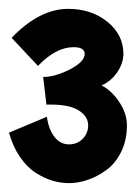

<svg xmlns="http://www.w3.org/2000/svg" viewBox="-29 -809 311 431"><path d="M56.2 -661.1Q96.7 -703.1 136.2 -703.1Q161.1 -703.1 161.1 -688Q161.1 -670.4 127.9 -653.3Q94.7 -636.2 67.9 -636.2L75.2 -574.2H85.9Q127.4 -574.2 148.2 -560.8Q168.9 -547.4 168.9 -527.8Q168.9 -509.8 156.5 -497.3Q144 -484.9 126 -484.9Q106.9 -484.9 93.8 -501Q80.6 -517.1 76.2 -546.9L-8.8 -511.2Q0 -479.5 16.1 -456.3Q32.2 -433.1 51.5 -420.9Q70.8 -408.7 89.1 -403.3Q107.4 -397.9 126 -397.9Q146.5 -397.9 168 -405.3Q189.5 -412.6 209.7 -427.2Q230 -441.9 242.9 -468Q255.9 -494.1 255.9 -527.8Q255.9 -554.7 238.5 -580.3Q221.2 -606 199.2 -617.2Q220.7 -627 234.4 -647.2Q248 -667.5 248 -688Q248 -731 212.2 -760Q176.3 -789.1 124 -789.1Q59.6 -789.1 -2.9 -724.1Z"/></svg>

Font: Comic Neue Angular
Style: Bold
Weight: 700
Designer: Craig Rozynski
Foundry: Craig Rozynski
Version: Version 2.003